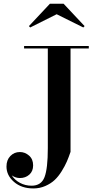

<svg xmlns="http://www.w3.org/2000/svg" viewBox="-20 -1002 530 1052"><path d="M290.5 -924 145.5 -851.5 138.5 -859 253.5 -981.5H328.5L443.5 -859L436.5 -851.5ZM112 -750H466.5V-736.5H366.5V-170Q356.5 -140.5 346.2 -116.8Q336 -93 318 -64Q300 -35 279.5 -15.8Q259 3.5 228.5 17Q198 30.5 163 30.5Q98 30.5 56.8 -5.2Q15.5 -41 15.5 -89.5Q15.5 -125.5 36.8 -147.2Q58 -169 89 -169Q117 -169 139.2 -149.5Q161.5 -130 161.5 -96Q161.5 -63.5 140.5 -45Q119.5 -26.5 89 -26.5Q65.5 -26.5 44.5 -41Q60.5 -15.5 89.5 0Q118.5 15.5 153 15.5Q206 15.5 224 -31.5Q242 -78.5 242 -190V-736.5H112Z"/></svg>

Font: Bodoni* 16pt Medium
Style: Regular
Weight: 500
Version: Version 2.3